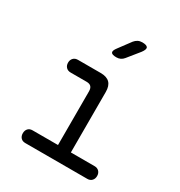

<svg xmlns="http://www.w3.org/2000/svg" viewBox="-183 -910 967 1034"><g transform="rotate(30 300.0 -392.5)"><path d="M511 -79Q529 -79 539.5 -68Q550 -57 550 -39.5Q550 -22 539.5 -11Q529 0 512 0H126Q108 0 98 -11Q88 -22 88 -39.5Q88 -57 98 -68Q108 -79 126 -79H284V-413Q284 -432 275 -441.5Q266 -451 247 -451H148Q130 -451 119.5 -462Q109 -473 109 -490.5Q109 -508 119.5 -519Q130 -530 148 -530H289Q327 -530 345.5 -511.5Q364 -493 364 -455V-79ZM320 -645Q292 -645 287 -655.5Q282 -666 299 -688L354 -762Q363 -773 374.5 -779Q386 -785 401 -785Q429 -785 435 -774Q441 -763 423 -739L364 -666Q356 -656 345 -650.5Q334 -645 320 -645Z"/></g></svg>

Font: Maple Mono NL Light
Style: Regular
Weight: 300
Monospace: yes
Designer: subframe7536
Version: Version 7.000